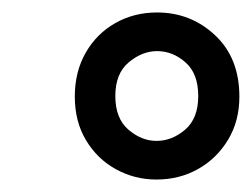

<svg xmlns="http://www.w3.org/2000/svg" viewBox="-20 -732 404 308"><path d="M231 -444Q196 -444 166 -460.5Q136 -477 118 -507Q100 -537 100 -577Q100 -617 117.5 -647.5Q135 -678 165 -695Q195 -712 232 -712Q286 -712 325 -675.5Q364 -639 364 -577Q364 -538 346 -508Q328 -478 298 -461Q268 -444 231 -444ZM231 -506Q256 -506 277 -524Q298 -542 298 -578Q298 -614 277.5 -632Q257 -650 232 -650Q208 -650 186.5 -632Q165 -614 165 -578Q165 -542 186 -524Q207 -506 231 -506Z"/></svg>

Font: Rethink Sans
Style: Italic
Weight: 400
Italic angle: -10°
Designer: The Rethink Sans project authors (Hans Thiessen). DM Sans designed by Colophon Foundry.
Foundry: Rethink Communications LLC
Version: Version 1.001